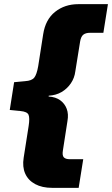

<svg xmlns="http://www.w3.org/2000/svg" viewBox="-20 -725 540 925"><path d="M231 180Q183 180 149.5 162Q116 144 101.5 111.5Q87 79 94 35L118 -118Q124 -157 117.5 -172Q111 -187 79 -190L27 -195L48 -329L101 -334Q133 -336 145 -351Q157 -366 164 -406L188 -560Q199 -631 245.5 -668Q292 -705 358 -705H500L478 -567H414Q393 -567 381.5 -558Q370 -549 366 -525L343 -382Q339 -349 321 -323Q303 -297 276.5 -281.5Q250 -266 215 -264L214 -260Q248 -258 270 -242Q292 -226 301.5 -200.5Q311 -175 305 -142L283 0Q279 24 287.5 33Q296 42 316 42H381L359 180Z"/></svg>

Font: Nunito Sans 8pt Black
Style: Italic
Weight: 900
Italic angle: -9°
Version: Version 3.101;gftools[0.9.27]